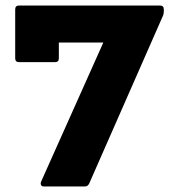

<svg xmlns="http://www.w3.org/2000/svg" viewBox="-20 -675 613 695"><path d="M139 0Q131 0 128.5 -5.5Q126 -11 129 -18L354 -521H193V-464Q193 -450 179 -450H49Q35 -450 35 -464V-641Q35 -655 49 -655H559Q573 -655 573 -641V-634Q573 -624 569 -616L303 -11Q298 0 287 0Z"/></svg>

Font: Sofia Sans Black
Style: Regular
Weight: 900
Designer: Botio Nikoltchev, Ani Petrova
Foundry: lettersoup
Version: Version 4.100; ttfautohint (v1.8.3)